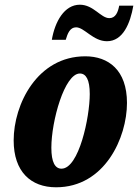

<svg xmlns="http://www.w3.org/2000/svg" viewBox="-20 -785 586 815"><path d="M434 -610C502 -610 533 -686 546 -761H486C481 -734 471 -708 444 -708C408 -708 377 -765 319 -765C253 -765 213 -693 200 -616H259C267 -643 277 -669 303 -669C338 -669 375 -610 434 -610ZM218 10C425 10 519 -201 519 -348C519 -488 440 -546 342 -546C138 -546 38 -342 38 -189C38 -56 111 10 218 10ZM241 -69C214 -69 198 -96 198 -158C198 -271 254 -473 319 -473C345 -473 361 -447 361 -386C361 -287 315 -69 241 -69Z"/></svg>

Font: Noto Serif ExtraCondensed Black
Style: Italic
Weight: 900
Width: 2
Italic angle: -12°
Designer: Monotype Design Team
Foundry: Monotype Imaging Inc.
Version: Version 2.014